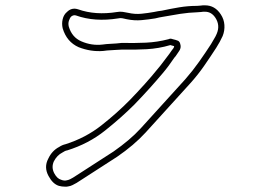

<svg xmlns="http://www.w3.org/2000/svg" viewBox="-20 -698 1040 720"><path d="M224 2Q212 2 201 -1Q178 -8 162 -38Q144 -71 161 -103Q175 -133 202 -147Q208 -151 214 -153.5Q220 -156 225 -157Q301 -181 360.5 -228Q420 -275 467 -323Q496 -353 523 -383Q550 -413 570 -438Q582 -452 593 -467Q604 -482 615 -496Q623 -508 631 -518Q633 -522 633 -525Q630 -526 627.5 -526.5Q625 -527 622 -528L619 -529Q575 -516 530.5 -513.5Q486 -511 437 -512L418 -511Q406 -510 393.5 -509.5Q381 -509 368 -507Q321 -503 275 -521Q230 -541 215 -592Q211 -609 215 -626Q219 -643 231 -653Q249 -671 273 -663Q338 -640 419 -653Q430 -655 440.5 -653.5Q451 -652 460 -650Q486 -644 510.5 -646.5Q535 -649 557 -653Q565 -655 572.5 -656Q580 -657 587 -658Q619 -665 652 -670.5Q685 -676 719 -676Q722 -676 725.5 -676.5Q729 -677 732 -677Q737 -678 741 -678Q745 -678 749 -678Q786 -678 808 -644Q820 -626 821.5 -604.5Q823 -583 815 -563Q810 -552 804 -541Q798 -530 791 -519Q771 -488 746.5 -452.5Q722 -417 693 -385Q651 -339 609.5 -293Q568 -247 526 -201Q482 -153 419 -110Q388 -90 357 -70Q326 -50 295 -30L267 -12Q260 -8 252 -4Q244 0 236 1Q233 2 230 2Q227 2 224 2ZM620 -553Q622 -553 623 -552.5Q624 -552 625 -552L628 -551Q638 -549 648 -545Q650 -544 652.5 -541Q655 -538 656 -533Q661 -518 650 -504Q646 -499 642.5 -493Q639 -487 634 -482Q624 -467 612.5 -451.5Q601 -436 589 -422Q568 -397 541 -367Q514 -337 484 -306Q435 -257 373.5 -208Q312 -159 232 -134Q224 -133 214 -126Q194 -116 182 -93Q172 -71 183 -49Q194 -28 209 -24Q221 -19 231 -22Q237 -23 243 -26Q249 -29 254 -32L282 -50Q313 -70 344 -90Q375 -110 406 -130Q436 -151 461.5 -172.5Q487 -194 508 -217Q550 -263 591.5 -309Q633 -355 675 -401Q703 -433 727 -467Q751 -501 771 -532Q777 -543 783 -552.5Q789 -562 793 -572Q806 -603 788 -631Q773 -654 749 -654Q745 -654 741.5 -654Q738 -654 734 -653Q730 -653 726.5 -652.5Q723 -652 720 -652Q688 -651 655.5 -646Q623 -641 591 -635Q584 -634 577 -632.5Q570 -631 562 -629Q538 -625 511 -622.5Q484 -620 455 -626Q447 -628 439 -629.5Q431 -631 423 -629Q335 -615 265 -640Q256 -643 247 -636Q242 -631 238.5 -620.5Q235 -610 238 -598Q250 -558 285 -543Q324 -526 365 -531Q379 -533 391.5 -533.5Q404 -534 416 -535L436 -537H437Q484 -536 527 -538Q570 -540 612 -551Q616 -553 620 -553Z"/></svg>

Font: Shizuru
Style: Regular
Weight: 400
Version: Version 1.000